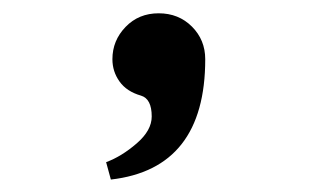

<svg xmlns="http://www.w3.org/2000/svg" viewBox="-20 -123 490 296"><path d="M296.4 -31.7Q296.4 137.2 150.9 153.8L143.6 127Q167.5 118.2 190.7 98.1Q213.9 78.1 213.9 56.6Q213.9 29.3 197.3 24.4Q175.3 18.1 164.3 2.7Q153.3 -12.7 153.3 -31.7Q153.3 -60.5 173.6 -81.5Q193.8 -102.5 224.6 -102.5Q255.4 -102.5 275.9 -82Q296.4 -61.5 296.4 -31.7Z"/></svg>

Font: Anka/Coder Narrow
Style: Regular
Weight: 400
Width: 3
Monospace: yes
Version: Version 001.100